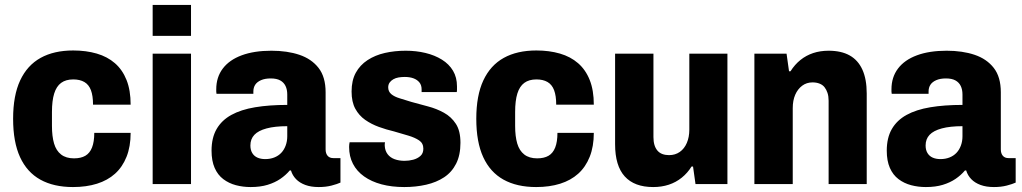

<svg xmlns="http://www.w3.org/2000/svg" viewBox="-20 -744 4129 776"><path d="M275 12Q197 12 143 -18Q89 -48 61 -109Q33 -170 33 -264Q33 -358 61.5 -419Q90 -480 144 -510Q198 -540 276 -540Q328 -540 371 -527.5Q414 -515 444.5 -488.5Q475 -462 491.5 -420.5Q508 -379 508 -321H356Q356 -357 347.5 -379.5Q339 -402 321 -412.5Q303 -423 276 -423Q246 -423 227 -409Q208 -395 199 -366Q190 -337 190 -291V-235Q190 -193 198.5 -164Q207 -135 227 -119.5Q247 -104 279 -104Q307 -104 325 -114.5Q343 -125 352 -148Q361 -171 361 -207H508Q508 -152 491.5 -110.5Q475 -69 445 -42Q415 -15 372 -1.5Q329 12 275 12Z M597 -599V-724H752V-599ZM597 0V-527H752V0Z M993 12Q962 12 933.5 4.5Q905 -3 882.5 -20Q860 -37 847.5 -65.5Q835 -94 835 -135Q835 -187 855.5 -222.5Q876 -258 915 -279.5Q954 -301 1011 -310.5Q1068 -320 1141 -320V-362Q1141 -382 1134 -396.5Q1127 -411 1112.5 -419Q1098 -427 1074 -427Q1051 -427 1035 -420Q1019 -413 1011.5 -401.5Q1004 -390 1004 -374V-365H855Q854 -370 854 -374Q854 -378 854 -383Q854 -432 880.5 -467Q907 -502 957 -520.5Q1007 -539 1077 -539Q1141 -539 1190 -522.5Q1239 -506 1267.5 -469.5Q1296 -433 1296 -371V-140Q1296 -124 1304 -114.5Q1312 -105 1327 -105H1356V-6Q1343 0 1320 6Q1297 12 1268 12Q1237 12 1214 3.5Q1191 -5 1176.5 -20Q1162 -35 1156 -55H1151Q1135 -36 1113 -21Q1091 -6 1061.5 3Q1032 12 993 12ZM1052 -101Q1072 -101 1088.5 -107.5Q1105 -114 1116.5 -126Q1128 -138 1134.5 -155.5Q1141 -173 1141 -193V-234Q1091 -234 1057.5 -225Q1024 -216 1008 -199Q992 -182 992 -156Q992 -138 999.5 -125.5Q1007 -113 1020.5 -107Q1034 -101 1052 -101Z M1614 12Q1563 12 1522 1Q1481 -10 1451.5 -31Q1422 -52 1406.5 -82Q1391 -112 1391 -150Q1391 -154 1391.5 -159.5Q1392 -165 1393 -169H1536Q1535 -165 1535 -161.5Q1535 -158 1535 -155Q1536 -135 1546.5 -121Q1557 -107 1575 -100.5Q1593 -94 1615 -94Q1633 -94 1650 -98.5Q1667 -103 1679 -113.5Q1691 -124 1691 -143Q1691 -165 1674 -176.5Q1657 -188 1630 -196Q1603 -204 1572 -213Q1542 -220 1511.5 -231Q1481 -242 1456 -259.5Q1431 -277 1416 -304.5Q1401 -332 1401 -374Q1401 -419 1418 -450Q1435 -481 1465.5 -501Q1496 -521 1535.5 -530Q1575 -539 1620 -539Q1662 -539 1699.5 -530Q1737 -521 1766 -503Q1795 -485 1811 -458Q1827 -431 1827 -395Q1827 -389 1827 -382Q1827 -375 1826 -372H1684V-383Q1684 -400 1675 -411Q1666 -422 1651 -427.5Q1636 -433 1616 -433Q1603 -433 1591 -431Q1579 -429 1569.5 -423.5Q1560 -418 1554.5 -410Q1549 -402 1549 -391Q1549 -374 1561.5 -363.5Q1574 -353 1596 -346.5Q1618 -340 1643 -332Q1675 -323 1709.5 -314Q1744 -305 1774 -288.5Q1804 -272 1822.5 -243.5Q1841 -215 1841 -167Q1841 -117 1823.5 -82.5Q1806 -48 1775 -27.5Q1744 -7 1702.5 2.5Q1661 12 1614 12Z M2147 12Q2069 12 2015 -18Q1961 -48 1933 -109Q1905 -170 1905 -264Q1905 -358 1933.5 -419Q1962 -480 2016 -510Q2070 -540 2148 -540Q2200 -540 2243 -527.5Q2286 -515 2316.5 -488.5Q2347 -462 2363.5 -420.5Q2380 -379 2380 -321H2228Q2228 -357 2219.5 -379.5Q2211 -402 2193 -412.5Q2175 -423 2148 -423Q2118 -423 2099 -409Q2080 -395 2071 -366Q2062 -337 2062 -291V-235Q2062 -193 2070.5 -164Q2079 -135 2099 -119.5Q2119 -104 2151 -104Q2179 -104 2197 -114.5Q2215 -125 2224 -148Q2233 -171 2233 -207H2380Q2380 -152 2363.5 -110.5Q2347 -69 2317 -42Q2287 -15 2244 -1.5Q2201 12 2147 12Z M2620 12Q2544 12 2505 -31Q2466 -74 2466 -161V-527H2621V-190Q2621 -172 2625 -158.5Q2629 -145 2637 -135.5Q2645 -126 2657 -121.5Q2669 -117 2684 -117Q2709 -117 2727.5 -130Q2746 -143 2756 -166.5Q2766 -190 2766 -220V-527H2920V0H2791L2781 -71H2775Q2759 -45 2735.5 -26Q2712 -7 2683 2.5Q2654 12 2620 12Z M3029 0V-527H3159L3169 -456H3175Q3192 -483 3215 -501.5Q3238 -520 3266.5 -529.5Q3295 -539 3329 -539Q3380 -539 3414 -520Q3448 -501 3465.5 -462.5Q3483 -424 3483 -366V0H3329V-337Q3329 -355 3324.5 -368.5Q3320 -382 3312.5 -391.5Q3305 -401 3292.5 -406Q3280 -411 3264 -411Q3240 -411 3222 -397.5Q3204 -384 3194 -361Q3184 -338 3184 -307V0Z M3722 12Q3691 12 3662.5 4.5Q3634 -3 3611.5 -20Q3589 -37 3576.5 -65.5Q3564 -94 3564 -135Q3564 -187 3584.5 -222.5Q3605 -258 3644 -279.5Q3683 -301 3740 -310.5Q3797 -320 3870 -320V-362Q3870 -382 3863 -396.5Q3856 -411 3841.5 -419Q3827 -427 3803 -427Q3780 -427 3764 -420Q3748 -413 3740.5 -401.5Q3733 -390 3733 -374V-365H3584Q3583 -370 3583 -374Q3583 -378 3583 -383Q3583 -432 3609.5 -467Q3636 -502 3686 -520.5Q3736 -539 3806 -539Q3870 -539 3919 -522.5Q3968 -506 3996.5 -469.5Q4025 -433 4025 -371V-140Q4025 -124 4033 -114.5Q4041 -105 4056 -105H4085V-6Q4072 0 4049 6Q4026 12 3997 12Q3966 12 3943 3.5Q3920 -5 3905.5 -20Q3891 -35 3885 -55H3880Q3864 -36 3842 -21Q3820 -6 3790.5 3Q3761 12 3722 12ZM3781 -101Q3801 -101 3817.5 -107.5Q3834 -114 3845.5 -126Q3857 -138 3863.5 -155.5Q3870 -173 3870 -193V-234Q3820 -234 3786.5 -225Q3753 -216 3737 -199Q3721 -182 3721 -156Q3721 -138 3728.5 -125.5Q3736 -113 3749.5 -107Q3763 -101 3781 -101Z"/></svg>

Font: Archivo SemiCondensed ExtraBold
Style: Regular
Weight: 800
Width: 4
Designer: Hector Gatti
Foundry: Omnibus-Type
Version: Version 2.001